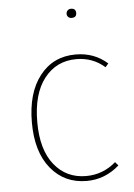

<svg xmlns="http://www.w3.org/2000/svg" viewBox="-53 -764 570 815"><g transform="rotate(-5 232.0 -357.0)"><path d="M280 -724Q301 -724 301 -704Q301 -685 280 -685Q271 -685 265.5 -690.5Q260 -696 260 -704Q260 -712 265.5 -718Q271 -724 280 -724ZM283 -529Q362 -529 418 -479L405 -464Q354 -509 284 -509Q199 -509 147.5 -443Q96 -377 96 -257Q96 -139 147.5 -75Q199 -11 283 -11Q355 -11 410 -59L423 -44Q362 10 284 10Q189 10 131 -61Q73 -132 73 -257Q73 -383 130 -456Q187 -529 283 -529Z"/></g></svg>

Font: FiraGO Thin
Style: Regular
Weight: 100
Designer: bBox Type
Foundry: bBox Type GmbH
Version: Version 1.001;PS 001.001;hotconv 1.0.88;makeotf.lib2.5.64775